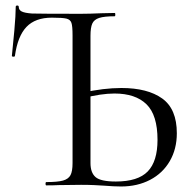

<svg xmlns="http://www.w3.org/2000/svg" viewBox="-20 -672 696 696"><path d="M357 1Q343 0 321.5 -1Q300 -2 274 -2L193 -1Q175 0 148 0Q145 0 145 -6Q145 -12 148 -12Q189 -12 208.5 -17.5Q228 -23 235.5 -37Q243 -51 243 -81V-544Q243 -577 239 -589Q235 -601 221 -604.5Q207 -608 168 -608Q108 -608 76 -574.5Q44 -541 34 -469Q33 -466 28 -466.5Q23 -467 23 -469Q27 -505 32 -561.5Q37 -618 37 -647Q37 -652 42.5 -652Q48 -652 48 -647Q48 -636 58.5 -630.5Q69 -625 96 -623Q128 -622 274 -622Q304 -622 348 -624L396 -625Q398 -625 398 -619Q398 -613 396 -613Q358 -613 339.5 -607Q321 -601 314.5 -586.5Q308 -572 308 -542V-81Q308 -46 326.5 -30Q345 -14 400 -14Q480 -14 515.5 -50.5Q551 -87 551 -165Q551 -255 511 -294Q471 -333 395 -333Q346 -333 281 -316L279 -336Q356 -353 420 -353Q515 -353 568 -315Q621 -277 621 -189Q621 -132 595.5 -88Q570 -44 524 -20Q478 4 419 4Q393 4 357 1Z"/></svg>

Font: Cormorant
Style: Regular
Weight: 400
Designer: Christian Thalmann (Catharsis Fonts)
Foundry: Catharsis Fonts
Version: Version 4.000